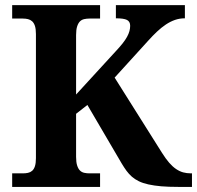

<svg xmlns="http://www.w3.org/2000/svg" viewBox="-20 -734 774 754"><path d="M434.1 -532.2Q450.2 -549.3 461.2 -563.2Q472.2 -577.1 478.8 -589.1Q485.4 -601.1 488.3 -611.8Q491.2 -622.6 491.2 -632.8Q491.2 -649.4 478.5 -655.8Q465.8 -662.1 435.1 -662.1V-713.9H706.1V-662.1Q685.5 -662.1 667.2 -655.8Q648.9 -649.4 631.3 -637.7Q613.8 -626 596.7 -609.9Q579.6 -593.8 562 -574.2L430.2 -429.2L616.2 -133.8Q630.9 -110.4 644.3 -95Q657.7 -79.6 671.4 -70.3Q685.1 -61 699.2 -57.1Q713.4 -53.2 730 -53.2H733.9V0H680.2Q642.1 0 613.3 -2.4Q584.5 -4.9 562.7 -9.8Q541 -14.6 525.4 -22.2Q509.8 -29.8 498 -40Q486.3 -50.3 476.8 -63.2Q467.3 -76.2 458 -91.8L323.2 -321.8L278.8 -287.1V-118.2Q278.8 -96.7 283 -84Q287.1 -71.3 293.9 -64.5Q300.8 -57.6 310.5 -55.4Q320.3 -53.2 331.1 -53.2H373V0H27.8V-53.2H69.8Q80.6 -53.2 89.8 -55.2Q99.1 -57.1 106.2 -63.2Q113.3 -69.3 117.2 -81.3Q121.1 -93.3 121.1 -112.8V-600.1Q121.1 -620.1 117.2 -632.1Q113.3 -644 106.2 -650.4Q99.1 -656.7 89.8 -658.9Q80.6 -661.1 69.8 -661.1H27.8V-713.9H373V-661.1H331.1Q320.3 -661.1 310.5 -658.9Q300.8 -656.7 293.9 -649.9Q287.1 -643.1 283 -630.4Q278.8 -617.7 278.8 -596.2V-362.8Z"/></svg>

Font: Sahl Naskh
Style: Bold
Weight: 700
Designer: Pascal Zoghbi
Version: Version 1.001